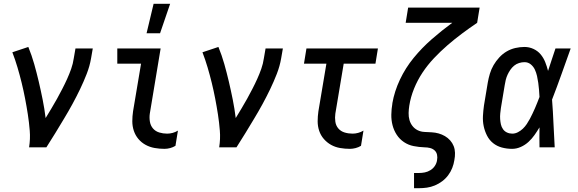

<svg xmlns="http://www.w3.org/2000/svg" viewBox="-20 -775 3040 1010"><path d="M133 0Q140 -44 136.5 -87.5Q133 -131 126.5 -173Q120 -215 112 -256.5Q104 -298 94 -339Q84 -380 72 -420.5Q60 -461 45 -500L129 -528Q147 -484 160 -438Q173 -392 184 -345Q195 -298 204.5 -250.5Q214 -203 220 -154Q235 -179 250.5 -204.5Q266 -230 280 -255.5Q294 -281 307.5 -307Q321 -333 333 -359.5Q345 -386 354.5 -413Q364 -440 368 -468L377 -520H468L459 -468Q452 -427 436 -386Q420 -345 401 -305.5Q382 -266 361 -227.5Q340 -189 317 -151Q294 -113 271 -75Q248 -37 224 0Z M845 8Q819 8 793.5 3.5Q768 -1 746 -13Q724 -25 708 -44Q692 -63 684 -87Q676 -111 676 -137Q676 -163 680 -190L722 -440H597V-520H825L768 -177Q765 -156 768.5 -135Q772 -114 785 -99Q798 -84 818 -78Q838 -72 859 -72Q874 -72 888.5 -76Q903 -80 916 -88L903 -8Q890 0 875 4Q860 8 845 8ZM751 -600 788 -755H875L822 -600Z M1133 0Q1140 -44 1136.5 -87.5Q1133 -131 1126.5 -173Q1120 -215 1112 -256.5Q1104 -298 1094 -339Q1084 -380 1072 -420.5Q1060 -461 1045 -500L1129 -528Q1147 -484 1160 -438Q1173 -392 1184 -345Q1195 -298 1204.5 -250.5Q1214 -203 1220 -154Q1235 -179 1250.5 -204.5Q1266 -230 1280 -255.5Q1294 -281 1307.5 -307Q1321 -333 1333 -359.5Q1345 -386 1354.5 -413Q1364 -440 1368 -468L1377 -520H1468L1459 -468Q1452 -427 1436 -386Q1420 -345 1401 -305.5Q1382 -266 1361 -227.5Q1340 -189 1317 -151Q1294 -113 1271 -75Q1248 -37 1224 0Z M1821 8Q1794 8 1768.5 3.5Q1743 -1 1721.5 -13Q1700 -25 1683.5 -44Q1667 -63 1659 -87Q1651 -111 1651 -137Q1651 -163 1655 -190L1697 -440H1579L1592 -520H1968L1955 -440H1788L1744 -177Q1741 -156 1744 -135Q1747 -114 1760 -99Q1773 -84 1793 -78Q1813 -72 1835 -72Q1849 -72 1864 -76Q1879 -80 1892 -88L1879 -8Q1866 0 1850.5 4Q1835 8 1821 8Z M2158 215V135H2184Q2199 135 2214.5 132Q2230 129 2244.5 120Q2259 111 2268 97Q2277 83 2279 68Q2282 53 2279 39Q2276 25 2266 16Q2256 7 2242 3.5Q2228 0 2213 0Q2184 -1 2156 -6.5Q2128 -12 2105 -27.5Q2082 -43 2067 -66Q2052 -89 2045 -116Q2038 -143 2038.5 -172Q2039 -201 2044 -230V-232Q2055 -295 2084 -356.5Q2113 -418 2156 -470.5Q2199 -523 2251 -568.5Q2303 -614 2359 -655H2114L2127 -735H2503L2490 -655Q2450 -628 2410.5 -598.5Q2371 -569 2334 -537Q2297 -505 2263 -469Q2229 -433 2202.5 -393Q2176 -353 2158 -308.5Q2140 -264 2133 -219Q2130 -200 2129.5 -180.5Q2129 -161 2134 -143.5Q2139 -126 2150 -112Q2161 -98 2177 -90Q2193 -82 2212 -81Q2231 -80 2250.5 -79Q2270 -78 2287.5 -73Q2305 -68 2320.5 -59Q2336 -50 2348 -36.5Q2360 -23 2366.5 -6.5Q2373 10 2373.5 29Q2374 48 2370 68Q2367 88 2359 108.5Q2351 129 2337.5 147Q2324 165 2306 178.5Q2288 192 2267.5 200.5Q2247 209 2226 212Q2205 215 2184 215Z M2674 8Q2646 8 2620 1Q2594 -6 2574 -22Q2554 -38 2542 -61.5Q2530 -85 2524.5 -111Q2519 -137 2520.5 -165Q2522 -193 2526 -221L2546 -341Q2550 -364 2557 -387.5Q2564 -411 2576.5 -432.5Q2589 -454 2606.5 -473Q2624 -492 2645.5 -504.5Q2667 -517 2691 -522.5Q2715 -528 2739 -528Q2764 -528 2786.5 -517.5Q2809 -507 2824 -489Q2839 -471 2848 -448.5Q2857 -426 2863 -402Q2873 -432 2882.5 -461.5Q2892 -491 2902 -520H2982Q2958 -453 2934 -385.5Q2910 -318 2884 -251Q2889 -188 2891.5 -125.5Q2894 -63 2898 0H2818Q2817 -26 2817.5 -52.5Q2818 -79 2818 -105Q2806 -85 2792 -65Q2778 -45 2760 -28.5Q2742 -12 2719.5 -2Q2697 8 2674 8ZM2675 -72Q2690 -72 2704.5 -79.5Q2719 -87 2730.5 -98Q2742 -109 2751 -122.5Q2760 -136 2767.5 -150Q2775 -164 2781.5 -178Q2788 -192 2794.5 -206.5Q2801 -221 2806.5 -235.5Q2812 -250 2818 -265Q2817 -284 2815.5 -302.5Q2814 -321 2811.5 -339Q2809 -357 2805 -375Q2801 -393 2793.5 -409Q2786 -425 2772 -436.5Q2758 -448 2739 -448Q2725 -448 2710.5 -443.5Q2696 -439 2684.5 -429.5Q2673 -420 2664.5 -407.5Q2656 -395 2650 -382Q2644 -369 2640.5 -355Q2637 -341 2635 -327L2615 -207Q2613 -193 2611.5 -178Q2610 -163 2611 -148.5Q2612 -134 2615 -120.5Q2618 -107 2626 -95.5Q2634 -84 2647 -78Q2660 -72 2675 -72Z"/></svg>

Font: Iosevka Medium Oblique
Style: Regular
Weight: 500
Italic angle: -9°
Monospace: yes
Designer: Belleve Invis
Foundry: Belleve Invis
Version: Version 32.5.0; ttfautohint (v1.8.4)